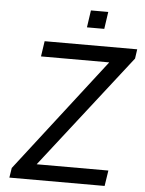

<svg xmlns="http://www.w3.org/2000/svg" viewBox="-60 -951 752 999"><g transform="rotate(5 316.0 -452.0)"><path d="M27 0 35 -51 492.5 -642.5H136L148 -723H631.5L624.5 -674L162.5 -81.5H537L524.5 0ZM361 -814 374 -903.5H464.5L451.5 -814Z"/></g></svg>

Font: Public Sans
Style: Italic
Weight: 400
Italic angle: -8°
Designer: The Public Sans project authors (U.S. Web Design System). Libre Franklin designed by Pablo Impallari and Rodrigo Fuenzal
Version: Version 1.008; ttfautohint (v1.8.1) -l 8 -r 50 -G 200 -x 14 